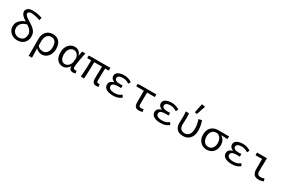

<svg xmlns="http://www.w3.org/2000/svg" viewBox="170 -2411 6259 4202"><g transform="rotate(30 3300.0 -310.0)"><path d="M300 12Q240 12 186 -14.5Q132 -41 98.5 -90.5Q65 -140 65 -209Q65 -274 96.5 -322Q128 -370 179.5 -402Q231 -434 292 -449L333 -401Q244 -382 195 -333Q146 -284 146 -211Q146 -164 168 -129Q190 -94 225.5 -75.5Q261 -57 302 -57Q352 -57 385.5 -77Q419 -97 436 -133.5Q453 -170 453 -218Q453 -265 431 -300Q409 -335 373.5 -363.5Q338 -392 297 -417Q249 -446 208 -475Q167 -504 142 -538Q117 -572 117 -615Q117 -658 157.5 -691Q198 -724 283 -724Q336 -724 395 -714Q454 -704 524 -680L504 -614Q430 -640 376.5 -650Q323 -660 282 -660Q238 -660 218.5 -644.5Q199 -629 199 -609Q199 -583 219.5 -560.5Q240 -538 276.5 -514Q313 -490 362 -460Q411 -430 450 -396.5Q489 -363 512 -320.5Q535 -278 535 -219Q535 -150 507 -98Q479 -46 426.5 -17Q374 12 300 12Z M693 179V-248Q693 -332 723.5 -387.5Q754 -443 805.5 -470.5Q857 -498 919 -498Q1026 -498 1083 -432Q1140 -366 1140 -250Q1140 -168 1109.5 -109Q1079 -50 1030.5 -19Q982 12 928 12Q886 12 846 -2Q806 -16 771 -57Q772 -14 773 23.5Q774 61 775 98.5Q776 136 777 179ZM914 -58Q953 -58 985 -81Q1017 -104 1036 -147Q1055 -190 1055 -250Q1055 -304 1040.5 -344Q1026 -384 995 -406Q964 -428 916 -428Q878 -428 845 -408Q812 -388 792 -348Q772 -308 772 -247V-123Q807 -81 843.5 -69.5Q880 -58 914 -58Z M1453 12Q1366 12 1311.5 -51.5Q1257 -115 1257 -234Q1257 -318 1287.5 -377Q1318 -436 1368 -467Q1418 -498 1475 -498Q1508 -498 1539.5 -486Q1571 -474 1596.5 -446Q1622 -418 1637 -371H1639L1660 -486H1742Q1732 -438 1721.5 -386Q1711 -334 1702 -282.5Q1693 -231 1687 -185.5Q1681 -140 1681 -107Q1681 -83 1695 -70Q1709 -57 1729 -57Q1737 -57 1746.5 -59Q1756 -61 1763 -64L1775 -1Q1764 4 1748.5 8Q1733 12 1711 12Q1668 12 1641.5 -12Q1615 -36 1615 -87H1612Q1548 12 1453 12ZM1470 -58Q1504 -58 1535 -78.5Q1566 -99 1586.5 -133Q1607 -167 1610 -208L1617 -299Q1607 -339 1592 -364Q1577 -389 1559 -403Q1541 -417 1522.5 -422.5Q1504 -428 1488 -428Q1451 -428 1418 -406.5Q1385 -385 1364 -342Q1343 -299 1343 -235Q1343 -151 1377 -104.5Q1411 -58 1470 -58Z M2303 12Q2264 12 2240.5 -2Q2217 -16 2206.5 -43.5Q2196 -71 2196 -111Q2196 -129 2196.5 -164Q2197 -199 2198 -242.5Q2199 -286 2200 -331.5Q2201 -377 2202 -417H2005Q2005 -316 2001.5 -209Q1998 -102 1991 5L1908 0Q1919 -107 1923.5 -213.5Q1928 -320 1928 -417H1827V-481L1896 -486H2373V-417H2282Q2280 -376 2278.5 -329Q2277 -282 2276 -237Q2275 -192 2274.5 -157Q2274 -122 2274 -105Q2274 -80 2285.5 -68.5Q2297 -57 2320 -57Q2324 -57 2330 -58.5Q2336 -60 2347 -62L2358 1Q2348 6 2334.5 9Q2321 12 2303 12Z M2720 12Q2649 12 2597.5 -5.5Q2546 -23 2518.5 -55.5Q2491 -88 2491 -134Q2491 -169 2506 -193Q2521 -217 2546.5 -231.5Q2572 -246 2602 -255V-259Q2559 -275 2537 -304Q2515 -333 2515 -367Q2515 -412 2542 -441Q2569 -470 2616.5 -484Q2664 -498 2725 -498Q2779 -498 2828 -482Q2877 -466 2918 -436L2885 -381Q2848 -407 2809 -420Q2770 -433 2727 -433Q2666 -433 2631.5 -413.5Q2597 -394 2597 -357Q2597 -324 2630.5 -304Q2664 -284 2738 -284Q2752 -284 2766.5 -285Q2781 -286 2799 -287V-219Q2778 -220 2759.5 -220.5Q2741 -221 2723 -221Q2648 -221 2610.5 -201.5Q2573 -182 2573 -141Q2573 -100 2611.5 -77Q2650 -54 2729 -54Q2774 -54 2815 -66Q2856 -78 2899 -112L2934 -57Q2881 -16 2831.5 -2Q2782 12 2720 12Z M3376 12Q3332 12 3306 -4Q3280 -20 3269 -51Q3258 -82 3258 -127V-419H3066V-481L3136 -486H3534V-419H3340Q3338 -341 3337.5 -265.5Q3337 -190 3337 -121Q3337 -86 3351.5 -71.5Q3366 -57 3395 -57Q3409 -57 3424 -59.5Q3439 -62 3455 -67L3467 -3Q3450 3 3426 7.5Q3402 12 3376 12Z M3920 12Q3849 12 3797.5 -5.5Q3746 -23 3718.5 -55.5Q3691 -88 3691 -134Q3691 -169 3706 -193Q3721 -217 3746.5 -231.5Q3772 -246 3802 -255V-259Q3759 -275 3737 -304Q3715 -333 3715 -367Q3715 -412 3742 -441Q3769 -470 3816.5 -484Q3864 -498 3925 -498Q3979 -498 4028 -482Q4077 -466 4118 -436L4085 -381Q4048 -407 4009 -420Q3970 -433 3927 -433Q3866 -433 3831.5 -413.5Q3797 -394 3797 -357Q3797 -324 3830.5 -304Q3864 -284 3938 -284Q3952 -284 3966.5 -285Q3981 -286 3999 -287V-219Q3978 -220 3959.5 -220.5Q3941 -221 3923 -221Q3848 -221 3810.5 -201.5Q3773 -182 3773 -141Q3773 -100 3811.5 -77Q3850 -54 3929 -54Q3974 -54 4015 -66Q4056 -78 4099 -112L4134 -57Q4081 -16 4031.5 -2Q3982 12 3920 12Z M4494 12Q4428 12 4381 -11Q4334 -34 4308.5 -80.5Q4283 -127 4283 -197Q4283 -236 4285 -275Q4287 -314 4287 -353Q4287 -382 4285.5 -415Q4284 -448 4279 -486H4359Q4364 -460 4365.5 -432.5Q4367 -405 4367 -373Q4367 -335 4364 -284.5Q4361 -234 4361 -192Q4361 -143 4379.5 -113.5Q4398 -84 4428.5 -70.5Q4459 -57 4495 -57Q4538 -57 4571 -78.5Q4604 -100 4623.5 -144Q4643 -188 4643 -257Q4643 -308 4634 -362Q4625 -416 4603 -479L4683 -498Q4704 -439 4715.5 -379.5Q4727 -320 4727 -259Q4727 -172 4697.5 -111.5Q4668 -51 4615 -19.5Q4562 12 4494 12ZM4518 -559 4460 -569 4508 -799 4594 -784Z M5090 12Q5028 12 4975.5 -17Q4923 -46 4891.5 -102Q4860 -158 4860 -238Q4860 -323 4893 -378Q4926 -433 4979.5 -459.5Q5033 -486 5094 -486H5372V-415Q5329 -419 5292.5 -421Q5256 -423 5214 -423V-419Q5261 -394 5287.5 -344.5Q5314 -295 5314 -227Q5314 -152 5284 -98.5Q5254 -45 5203 -16.5Q5152 12 5090 12ZM5090 -57Q5132 -57 5164 -78.5Q5196 -100 5214.5 -140Q5233 -180 5233 -234Q5233 -282 5216.5 -324Q5200 -366 5168.5 -391.5Q5137 -417 5092 -417Q5050 -417 5017 -397.5Q4984 -378 4964.5 -338Q4945 -298 4945 -238Q4945 -182 4964 -141.5Q4983 -101 5015.5 -79Q5048 -57 5090 -57Z M5720 12Q5649 12 5597.5 -5.5Q5546 -23 5518.5 -55.5Q5491 -88 5491 -134Q5491 -169 5506 -193Q5521 -217 5546.5 -231.5Q5572 -246 5602 -255V-259Q5559 -275 5537 -304Q5515 -333 5515 -367Q5515 -412 5542 -441Q5569 -470 5616.5 -484Q5664 -498 5725 -498Q5779 -498 5828 -482Q5877 -466 5918 -436L5885 -381Q5848 -407 5809 -420Q5770 -433 5727 -433Q5666 -433 5631.5 -413.5Q5597 -394 5597 -357Q5597 -324 5630.5 -304Q5664 -284 5738 -284Q5752 -284 5766.5 -285Q5781 -286 5799 -287V-219Q5778 -220 5759.5 -220.5Q5741 -221 5723 -221Q5648 -221 5610.5 -201.5Q5573 -182 5573 -141Q5573 -100 5611.5 -77Q5650 -54 5729 -54Q5774 -54 5815 -66Q5856 -78 5899 -112L5934 -57Q5881 -16 5831.5 -2Q5782 12 5720 12Z M6400 12Q6346 12 6312 -8Q6278 -28 6262 -67Q6246 -106 6246 -163V-419H6080V-486H6330Q6330 -432 6328.5 -374Q6327 -316 6325.5 -260.5Q6324 -205 6324 -157Q6324 -104 6348 -80.5Q6372 -57 6418 -57Q6437 -57 6459 -61.5Q6481 -66 6504 -77L6525 -15Q6500 -3 6470 4.5Q6440 12 6400 12Z"/></g></svg>

Font: Source Code Variable
Style: Regular
Weight: 400
Monospace: yes
Designer: Paul D. Hunt, Teo Tuominen
Foundry: Adobe Systems Incorporated
Version: Version 1.010;hotconv 1.0.106;makeotfexe 2.5.65593